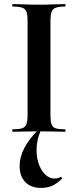

<svg xmlns="http://www.w3.org/2000/svg" viewBox="-20 -645 382 940"><path d="M227 -81Q227 -52 232 -37Q237 -22 252 -17Q267 -12 298 -12Q301 -12 301 -6Q301 0 298 0Q272 0 240 -1Q208 -2 170 -2Q134 -2 101 -1Q68 0 42 0Q40 0 40 -6Q40 -12 42 -12Q73 -12 88.5 -17Q104 -22 109.5 -37Q115 -52 115 -81V-544Q115 -573 109.5 -587.5Q104 -602 88.5 -607.5Q73 -613 42 -613Q40 -613 40 -619Q40 -625 42 -625Q68 -625 101 -623.5Q134 -622 170 -622Q208 -622 240.5 -623.5Q273 -625 298 -625Q301 -625 301 -619Q301 -613 298 -613Q268 -613 252.5 -607Q237 -601 232 -586Q227 -571 227 -542ZM180 275Q131 275 103.5 246Q76 217 76 168Q76 124 99.5 79Q123 34 170 -12L180 -7Q169 18 164 41.5Q159 65 159 91Q159 128 170.5 159.5Q182 191 202 210Q222 229 245 229Q255 229 263 227Q271 225 276 222Q279 220 282.5 224Q286 228 283 230Q259 254 235.5 264.5Q212 275 180 275Z"/></svg>

Font: Cormorant Garamond Light
Style: Bold
Weight: 700
Version: Version 4.001